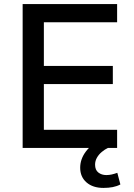

<svg xmlns="http://www.w3.org/2000/svg" viewBox="-20 -725 656 941"><path d="M91 0V-705H554V-616H195V-402H533V-313H195V-89H554V0ZM487 196Q435 196 404 169Q373 142 373 97Q373 55 400.5 18Q428 -19 474 -39L509 0Q494 7 479 19.5Q464 32 455 48Q446 64 446 82Q446 108 462 120.5Q478 133 501 133Q515 133 528 130Q541 127 555 122L570 179Q553 188 532.5 192Q512 196 487 196Z"/></svg>

Font: NunitoSans_10ptSemiBold
Style: Regular
Weight: 600
Designer: Vernon Adams
Foundry: Vernon Adams
Version: Version 3.101;gftools[0.9.27]